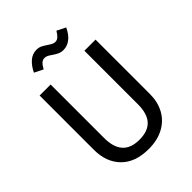

<svg xmlns="http://www.w3.org/2000/svg" viewBox="-254 -1029 1170 1170"><g transform="rotate(-45 331.0 -444.0)"><path d="M572 -221Q572 -152 543.5 -99.5Q515 -47 460.5 -17.5Q406 12 330 12Q215 12 152.5 -51.5Q90 -115 90 -221V-689H185V-228Q185 -148 221 -108Q257 -68 330 -68Q404 -68 440 -107.5Q476 -147 476 -228V-689H572ZM320 -809Q305 -820 294.5 -825Q284 -830 273 -830Q257 -830 245 -819Q233 -808 220 -784L164 -812Q183 -852 210.5 -876Q238 -900 273 -900Q294 -900 309 -892.5Q324 -885 343 -872Q346 -870 355.5 -864Q365 -858 373 -855Q381 -852 389 -852Q404 -852 416 -862.5Q428 -873 442 -896L498 -868Q479 -826 451 -804Q423 -782 389 -782Q370 -782 354.5 -789Q339 -796 320 -809Z"/></g></svg>

Font: Fira GO
Style: Regular
Weight: 400
Designer: Carrois Corporate
Foundry: Carrois Corporate GbR
Version: Version 0.300